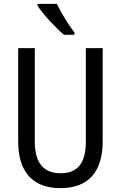

<svg xmlns="http://www.w3.org/2000/svg" viewBox="-20 -963 625 993"><path d="M274 -943H174V-934C199 -893 269 -818 311 -783H365V-795C336 -832 295 -898 274 -943ZM511 -232V-714H424V-232C424 -121 383 -67 294 -67C206 -67 160 -119 160 -231V-714H74V-232C74 -73 150 10 292 10C438 10 511 -75 511 -232Z"/></svg>

Font: Noto Sans Ethiopic Condensed
Style: Regular
Weight: 400
Width: 3
Designer: Monotype Design Team
Foundry: Monotype Imaging Inc.
Version: Version 2.102